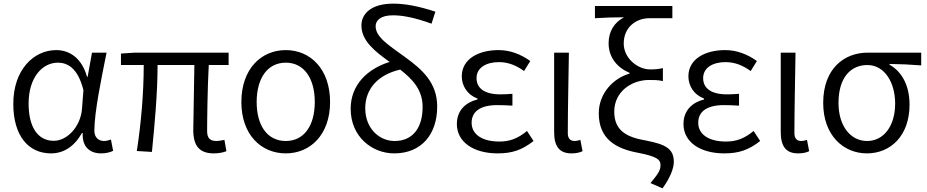

<svg xmlns="http://www.w3.org/2000/svg" viewBox="-20 -829 5090 1054"><path d="M260 13C330 13 388 -25 430 -99H434C430 -23 473 13 535 13C565 13 587 6 601 -1L589 -63C578 -59 564 -55 551 -55C521 -55 498 -75 498 -111C498 -213 536 -396 565 -540H485L461 -407H458C428 -514 358 -554 289 -554C165 -554 53 -446 53 -259C53 -82 137 13 260 13ZM275 -56C188 -56 137 -131 137 -260C137 -407 215 -485 297 -485C348 -485 407 -459 438 -334L430 -230C422 -135 350 -56 275 -56Z M1153 13C1183 13 1205 8 1223 1L1212 -61C1191 -57 1178 -55 1168 -55C1134 -55 1117 -70 1117 -109C1117 -165 1119 -345 1126 -472H1235V-540H720L644 -535V-472H769C769 -322 755 -153 731 0L814 5C829 -147 845 -317 845 -472H1047C1046 -349 1041 -174 1041 -115C1041 -31 1073 13 1153 13Z M1549 13C1683 13 1792 -89 1792 -269C1792 -451 1683 -554 1549 -554C1414 -554 1305 -451 1305 -269C1305 -89 1414 13 1549 13ZM1549 -55C1448 -55 1389 -139 1389 -269C1389 -399 1448 -485 1549 -485C1649 -485 1708 -399 1708 -269C1708 -139 1649 -55 1549 -55Z M2146 -55C2062 -55 1985 -124 1985 -235C1985 -342 2057 -420 2177 -447C2245 -394 2300 -336 2300 -242C2300 -131 2249 -55 2146 -55ZM2370 -765C2278 -795 2205 -809 2139 -809C2017 -809 1964 -753 1964 -689C1964 -605 2039 -546 2119 -489C1999 -452 1905 -365 1905 -232C1905 -78 2023 13 2144 13C2293 13 2380 -91 2380 -244C2380 -375 2298 -447 2206 -514C2117 -579 2042 -624 2042 -685C2042 -717 2070 -745 2137 -745C2189 -745 2255 -733 2349 -699Z M2712 13C2789 13 2844 -4 2909 -55L2873 -110C2821 -67 2776 -52 2721 -52C2626 -52 2569 -92 2569 -155C2569 -217 2617 -252 2710 -252C2736 -252 2761 -251 2793 -249V-314C2766 -312 2747 -311 2727 -311C2635 -311 2596 -348 2596 -400C2596 -459 2651 -488 2719 -488C2770 -488 2814 -470 2857 -439L2891 -494C2841 -530 2782 -554 2717 -554C2608 -554 2515 -506 2515 -410C2515 -358 2545 -309 2601 -288V-283C2540 -268 2488 -226 2488 -148C2488 -49 2580 13 2712 13Z M3117 13C3145 13 3163 8 3178 1L3166 -61C3154 -57 3144 -55 3134 -55C3112 -55 3097 -68 3097 -97C3097 -234 3101 -391 3103 -540H3022V-104C3022 -28 3049 13 3117 13Z M3617 205C3661 144 3679 93 3679 60C3679 -12 3635 -36 3529 -57C3430 -74 3352 -105 3352 -216C3352 -327 3448 -390 3543 -390C3571 -390 3591 -390 3619 -384V-455C3590 -449 3576 -448 3548 -448C3482 -448 3404 -508 3404 -590C3404 -679 3471 -729 3545 -729H3671V-796H3246V-729C3314 -733 3344 -734 3406 -734C3353 -707 3321 -657 3321 -592C3321 -512 3370 -457 3436 -429V-425C3345 -399 3267 -315 3267 -207C3267 -64 3364 -13 3479 9C3580 29 3606 44 3606 77C3606 108 3591 127 3551 176Z M3956 13C4033 13 4088 -4 4153 -55L4117 -110C4065 -67 4020 -52 3965 -52C3870 -52 3813 -92 3813 -155C3813 -217 3861 -252 3954 -252C3980 -252 4005 -251 4037 -249V-314C4010 -312 3991 -311 3971 -311C3879 -311 3840 -348 3840 -400C3840 -459 3895 -488 3963 -488C4014 -488 4058 -470 4101 -439L4135 -494C4085 -530 4026 -554 3961 -554C3852 -554 3759 -506 3759 -410C3759 -358 3789 -309 3845 -288V-283C3784 -268 3732 -226 3732 -148C3732 -49 3824 13 3956 13Z M4361 13C4389 13 4407 8 4422 1L4410 -61C4398 -57 4388 -55 4378 -55C4356 -55 4341 -68 4341 -97C4341 -234 4345 -391 4347 -540H4266V-104C4266 -28 4293 13 4361 13Z M4739 13C4870 13 4973 -85 4973 -254C4973 -359 4932 -435 4863 -474V-478C4924 -477 4975 -475 5037 -470V-540H4743C4616 -540 4499 -454 4499 -264C4499 -86 4610 13 4739 13ZM4740 -55C4650 -55 4583 -136 4583 -264C4583 -404 4651 -472 4741 -472C4839 -472 4894 -372 4894 -261C4894 -134 4829 -55 4740 -55Z"/></svg>

Font: Noto Sans CJK JP DemiLight
Style: Regular
Weight: 350
Designer: Ryoko NISHIZUKA (kana & ideographs); Paul D. Hunt (Latin, Greek & Cyrillic); Wenlong ZHANG (bopomofo); Sandoll Communica
Foundry: Adobe Systems Incorporated
Version: Version 1.004;PS 1.004;hotconv 1.0.82;makeotf.lib2.5.63406